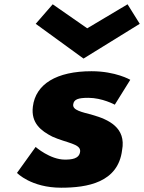

<svg xmlns="http://www.w3.org/2000/svg" viewBox="-20 -860 671 895"><path d="M225.7 -840 146.5 -749 369.3 -587 631.4 -749 574.6 -840 386.6 -728ZM406.8 -528C243.5 -528 146 -468 133.2 -363C123.7 -286 171.3 -250 224.2 -223C290.7 -193 358 -190 353.5 -153C349.3 -119 312.7 -116 282.4 -116C213.4 -116 146.1 -175 146.1 -175L59.2 -54C59.2 -54 124.7 15 265.1 15C386.8 15 530.5 -9 549.1 -160C569 -265 485.6 -303 412 -324C360.5 -338 317.9 -346 321.2 -373C324.2 -397 344.4 -404 391.6 -404C456.9 -404 515.1 -372 515.1 -372L587.3 -488C587.3 -488 519.2 -528 406.8 -528Z"/></svg>

Font: Hussar
Style: BdSuprExtOblOne
Weight: 700
Foundry: Cannot Into Space Fonts
Version: Version 2.00